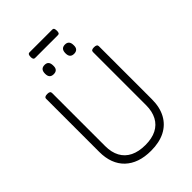

<svg xmlns="http://www.w3.org/2000/svg" viewBox="-365 -1467 1642 1642"><g transform="rotate(-45 455.5 -646.5)"><path d="M458 19Q381 19 322 -1.5Q263 -22 221.5 -61.5Q180 -101 158.5 -158Q137 -215 137 -288V-930Q137 -942 146 -947.5Q155 -953 173 -953Q191 -953 199.5 -947.5Q208 -942 208 -930V-287Q208 -212 237 -158.5Q266 -105 322 -77.5Q378 -50 458 -50Q537 -50 591.5 -77.5Q646 -105 674.5 -158.5Q703 -212 703 -287V-930Q703 -942 711.5 -947.5Q720 -953 738 -953Q774 -953 774 -930V-288Q774 -191 736.5 -122Q699 -53 628.5 -17Q558 19 458 19ZM332 -1033Q307 -1033 294.5 -1046.5Q282 -1060 282 -1088Q282 -1117 294.5 -1131Q307 -1145 332 -1145Q357 -1145 369 -1131Q381 -1117 381 -1088Q382 -1060 369.5 -1046.5Q357 -1033 332 -1033ZM579 -1033Q554 -1033 541.5 -1046.5Q529 -1060 529 -1088Q529 -1117 541.5 -1131Q554 -1145 579 -1145Q603 -1145 615.5 -1131Q628 -1117 628 -1088Q629 -1060 616 -1046.5Q603 -1033 579 -1033ZM319 -1244Q305 -1244 300.5 -1253Q296 -1262 296 -1276Q296 -1292 300.5 -1302Q305 -1312 319 -1312H591Q606 -1312 610 -1302Q614 -1292 614 -1276Q614 -1262 610 -1253Q606 -1244 591 -1244Z"/></g></svg>

Font: Playwrite US Modern Light
Style: Regular
Weight: 300
Designer: Veronika Burian, José Scaglione
Foundry: TypeTogether
Version: Version 1.003